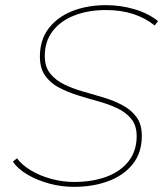

<svg xmlns="http://www.w3.org/2000/svg" viewBox="-20 -723 649 746"><path d="M267 3Q218 3 170.5 -10Q123 -23 86 -45Q49 -67 30 -95L46 -108Q65 -82 100 -61Q135 -40 179 -28Q223 -16 268 -16Q339 -16 394 -36.5Q449 -57 480 -97Q511 -137 511 -194Q511 -235 490.5 -260.5Q470 -286 436.5 -302Q403 -318 363 -329Q323 -340 283 -352.5Q243 -365 209.5 -382.5Q176 -400 155.5 -429Q135 -458 135 -503Q135 -568 169 -612.5Q203 -657 261 -680Q319 -703 392 -703Q449 -703 503 -687Q557 -671 594 -641L581 -624Q506 -684 392 -684Q323 -684 269 -663Q215 -642 184.5 -602Q154 -562 154 -505Q154 -464 174.5 -438Q195 -412 228.5 -395.5Q262 -379 302.5 -367.5Q343 -356 383 -344Q423 -332 456.5 -314Q490 -296 510.5 -268Q531 -240 531 -195Q531 -129 495.5 -85Q460 -41 400.5 -19Q341 3 267 3Z"/></svg>

Font: Montserrat Thin
Style: Italic
Weight: 100
Italic angle: -11.3°
Designer: Julieta Ulanovsky
Foundry: Julieta Ulanovsky
Version: Version 9.000; ttfautohint (v1.8.4.7-5d5b)